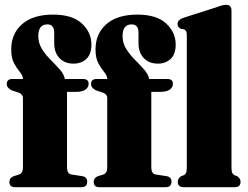

<svg xmlns="http://www.w3.org/2000/svg" viewBox="-20 -775 1025 795"><path d="M257.5 -83Q257.5 -55 275.5 -52.5L318.5 -46Q341 -43 341 -23Q341 0 317.5 0H41.5Q19 0 19 -22Q19 -38.5 36.5 -45.5L58 -52Q75 -57.5 75 -81.5V-370.5Q75 -383.5 58.5 -391L29.5 -400.5Q8 -410.5 8 -427.5Q8 -448 31.5 -448H75.5Q74 -463 61.8 -477.5Q49.5 -492 38 -513.5Q26.5 -535 26.5 -570.5Q26.5 -635.5 71.5 -675Q116.5 -714.5 199.5 -714.5Q279.5 -714.5 319 -677.8Q358.5 -641 358.5 -590.5Q358.5 -551 337.8 -531.2Q317 -511.5 284.5 -511.5Q248.5 -511.5 226.5 -534.2Q204.5 -557 204.5 -595.5V-640Q204.5 -674 176 -674Q138.5 -674 138.5 -625.5Q138.5 -596.5 153.8 -572.2Q169 -548 190 -527Q211 -506 228 -486.8Q245 -467.5 248.5 -448H323Q347 -448 347 -428.5Q347 -413.5 334 -404Q321 -394.5 293 -394.5H257.5ZM606.5 -83Q606.5 -55 624.5 -52.5L667.5 -46Q690 -43 690 -23Q690 0 666.5 0H390.5Q368 0 368 -22Q368 -38.5 385.5 -45.5L407 -52Q424 -57.5 424 -81.5V-370.5Q424 -383.5 407.5 -391L378.5 -400.5Q357 -410.5 357 -427.5Q357 -448 380.5 -448H424.5Q423 -463 410.8 -477.5Q398.5 -492 387 -513.5Q375.5 -535 375.5 -570.5Q375.5 -635.5 420.5 -675Q465.5 -714.5 548.5 -714.5Q628.5 -714.5 668 -677.8Q707.5 -641 707.5 -590.5Q707.5 -551 686.8 -531.2Q666 -511.5 633.5 -511.5Q597.5 -511.5 575.5 -534.2Q553.5 -557 553.5 -595.5V-640Q553.5 -674 525 -674Q487.5 -674 487.5 -625.5Q487.5 -596.5 502.8 -572.2Q518 -548 539 -527Q560 -506 577 -486.8Q594 -467.5 597.5 -448H672Q696 -448 696 -428.5Q696 -413.5 683 -404Q670 -394.5 642 -394.5H606.5ZM938.5 -731V-82.5Q938.5 -66.5 941.2 -59.8Q944 -53 950 -50L962 -45.5Q976 -36 976 -22.5Q976 0 952.5 0H739.5Q716 0 716 -22.5Q716 -36 730 -45.5L742 -50Q748 -53 750.8 -59.8Q753.5 -66.5 753.5 -82.5V-629.5Q753.5 -641 750.5 -646Q747.5 -651 741 -654L729 -655.5Q715 -662.5 715 -676Q715 -691.5 737 -700.5L876.5 -745Q892 -751 900.5 -753Q909 -755 916.5 -755Q938.5 -755 938.5 -731Z"/></svg>

Font: Fraunces 144pt Soft Black
Style: Regular
Weight: 900
Version: Version 1.000;[b76b70a41]